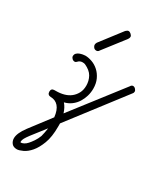

<svg xmlns="http://www.w3.org/2000/svg" viewBox="-183 -574 763 885"><g transform="rotate(30 198.0 -132.0)"><path d="M100 -258Q93 -250 87 -250Q79 -250 73 -256Q67 -262 67 -268Q67 -278 73 -284Q79 -290 87 -293Q95 -296 103 -297.5Q111 -299 116 -299Q133 -299 152.5 -292Q172 -285 188 -270.5Q204 -256 214 -234.5Q224 -213 224 -185Q224 -165 218.5 -146Q213 -127 202.5 -110Q192 -93 175.5 -80.5Q159 -68 138 -63Q146 -54 152 -42.5Q158 -31 162 -18L364 -279Q369 -288 377 -288Q384 -288 390 -281.5Q396 -275 396 -269Q396 -262 392 -258L171 30Q171 33 171 38V48Q171 102 157.5 137.5Q144 173 126 194Q108 215 88.5 224Q69 233 58 233Q39 233 30 221.5Q21 210 21 195Q21 168 51 128L134 19Q130 -18 114 -36Q98 -54 73 -54Q55 -55 55 -73Q55 -90 73 -90Q78 -90 79 -90Q103 -90 122.5 -95.5Q142 -101 156.5 -112.5Q171 -124 180 -141Q189 -158 189 -181Q189 -207 177 -228.5Q165 -250 134 -264Q129 -266 120 -266Q112 -266 106 -262.5Q100 -259 100 -258ZM126 123Q129 112 131 101Q133 90 135 77L79 149Q67 165 61.5 175Q56 185 56 194Q56 197 59 197Q65 197 74 192.5Q83 188 91.5 178.5Q100 169 109.5 155Q119 141 126 123ZM162 -353Q157 -344 148 -344Q139 -344 133.5 -350.5Q128 -357 128 -365Q128 -370 132 -377L218 -489Q221 -492 225 -494.5Q229 -497 232 -497Q239 -497 246 -490.5Q253 -484 253 -478Q253 -471 248 -464Z"/></g></svg>

Font: Gruenewald VA
Style: Regular
Weight: 400
Designer: Peter Wiegel
Foundry: Peter Wiegel, nach dem Schriftentwurf von Dr. H. Gr¸newald
Version: Version 0.007